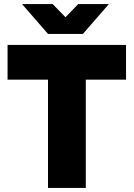

<svg xmlns="http://www.w3.org/2000/svg" viewBox="-20 -920 654 940"><path d="M215 0V-530H17V-700H597V-530H400V0ZM226 -754V-759L363 -900H513L386 -754ZM215 -754 88 -900H238L375 -759V-754Z"/></svg>

Font: Figtree Black
Style: Regular
Weight: 900
Designer: Erik Kennedy
Foundry: Erik Kennedy
Version: Version 2.001;gftools[0.9.30]